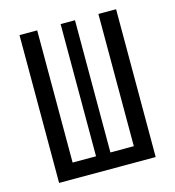

<svg xmlns="http://www.w3.org/2000/svg" viewBox="-104 -782 794 870"><g transform="rotate(-15 293.0 -346.5)"><path d="M66.4 0H519.5V-693.4H436.5V-73.2H326.7V-693.4H259.3V-73.2H149.4V-693.4H66.4Z"/></g></svg>

Font: Cascadia Mono PL SemiLight
Style: Regular
Weight: 350
Monospace: yes
Designer: Aaron Bell
Foundry: Saja Typeworks
Version: Version 2404.023